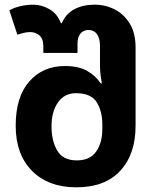

<svg xmlns="http://www.w3.org/2000/svg" viewBox="-20 -790 661 820"><path d="M307 10Q186 10 116.5 -60.5Q47 -131 47 -253Q47 -376 105 -442Q163 -508 257 -508Q315 -508 351 -488Q387 -468 410 -434H415Q412 -451 409.5 -469.5Q407 -488 407 -512V-595Q407 -627 394 -644.5Q381 -662 358 -662Q336 -662 323.5 -646.5Q311 -631 311 -603V-564H165V-593Q165 -625 148 -639Q131 -653 109 -653Q95 -653 81 -649.5Q67 -646 54 -642L20 -746Q44 -759 70.5 -764.5Q97 -770 123 -770Q158 -770 191.5 -750.5Q225 -731 240 -691H244Q261 -731 297.5 -750.5Q334 -770 384 -770Q430 -770 469.5 -750Q509 -730 534 -689.5Q559 -649 559 -587V-253Q559 -131 493.5 -60.5Q428 10 307 10ZM308 -105Q364 -105 390.5 -142.5Q417 -180 417 -238V-258Q417 -315 393 -353.5Q369 -392 304 -392Q255 -392 227.5 -352.5Q200 -313 200 -250Q200 -189 224.5 -147Q249 -105 308 -105Z"/></svg>

Font: Noto Sans Georgian Bold
Style: Regular
Weight: 700
Designer: Monotype Design Team, Akaki Razmadze
Foundry: Google LLC
Version: Version 2.005; ttfautohint (v1.8.4.7-5d5b)